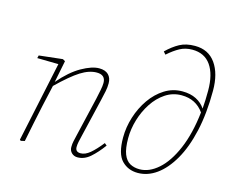

<svg xmlns="http://www.w3.org/2000/svg" viewBox="-105 -897 1267 1058"><g transform="rotate(15 528.5 -368.5)"><path d="M416 12Q396 12 382.5 -1Q369 -14 369 -34Q369 -53 372.5 -68Q376 -83 381 -105L433 -327Q439 -356 444 -379.5Q449 -403 449 -421Q449 -467 399 -467Q356 -467 307.5 -436.5Q259 -406 184 -333L157 -213Q145 -160 134.5 -106.5Q124 -53 113 0L91 5L85 0L182 -457L61 -459L65 -475L199 -490L213 -482L188 -357Q248 -427 306.5 -460Q365 -493 406 -493Q441 -493 459 -475Q477 -457 477 -426Q477 -404 472.5 -381Q468 -358 460 -325L408 -105Q404 -89 400.5 -72.5Q397 -56 397 -42Q397 -14 427 -14Q453 -14 480.5 -37Q508 -60 542 -103L555 -92Q522 -47 488.5 -17.5Q455 12 416 12Z M659 -163Q659 -104 672 -71.5Q685 -39 708.5 -26Q732 -13 763 -13Q818 -13 869.5 -58.5Q921 -104 958.5 -191.5Q996 -279 1010 -403Q965 -467 883 -467Q833 -467 791.5 -439.5Q750 -412 720.5 -367Q691 -322 675 -268.5Q659 -215 659 -163ZM759 9Q703 9 667 -28.5Q631 -66 631 -159Q631 -218 649.5 -276.5Q668 -335 701.5 -383Q735 -431 781 -460Q827 -489 882 -489Q928 -489 961 -472Q994 -455 1013 -426Q1015 -451 1016 -476.5Q1017 -502 1017 -529Q1017 -622 981 -673.5Q945 -725 875 -725Q836 -725 804.5 -708Q773 -691 738 -660L725 -675Q761 -710 797 -729.5Q833 -749 884 -749Q961 -749 1002 -691Q1043 -633 1043 -536Q1043 -406 1020 -304.5Q997 -203 956.5 -133Q916 -63 865.5 -27Q815 9 759 9Z"/></g></svg>

Font: Source Serif 4 SmText ExtraLight
Style: Italic
Weight: 200
Italic angle: -12°
Designer: Frank Grießhammer
Foundry: Adobe
Version: Version 4.005;hotconv 1.1.0;makeotfexe 2.6.0